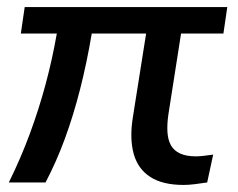

<svg xmlns="http://www.w3.org/2000/svg" viewBox="-20 -517 674 544"><path d="M500 7Q441 7 406 -15.5Q371 -38 359 -80.5Q347 -123 356 -182L394 -422H240Q226 -339 207 -264.5Q188 -190 164 -124.5Q140 -59 109 0H5Q39 -69 64.5 -138Q90 -207 109 -277.5Q128 -348 141 -422H39L50 -497H624L613 -422H493L457 -192Q453 -164 454.5 -142Q456 -120 464.5 -105Q473 -90 490.5 -82Q508 -74 535 -74Q545 -74 557.5 -75.5Q570 -77 584 -79L567 0Q547 3 530.5 5Q514 7 500 7Z"/></svg>

Font: Nunito Sans 7pt Medium
Style: Italic
Weight: 500
Italic angle: -9°
Designer: Vernon Adams
Foundry: Vernon Adams
Version: Version 3.101;gftools[0.9.27]